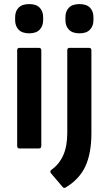

<svg xmlns="http://www.w3.org/2000/svg" viewBox="-20 -726 531 939"><path d="M75 0Q64 0 64 -12V-480Q64 -492 75 -492H170Q182 -492 182 -480V-12Q182 0 170 0ZM123 -563Q88 -563 71 -581Q54 -599 54 -627V-642Q54 -671 71 -688.5Q88 -706 123 -706Q157 -706 174 -688.5Q191 -671 191 -642V-627Q191 -599 174 -581Q157 -563 123 -563ZM301 191Q292 196 286 188L229 121Q222 111 232 104Q269 78 289 34Q309 -10 309 -76V-480Q309 -492 320 -492H415Q427 -492 427 -480V-74Q427 23 398 86.5Q369 150 301 191ZM369 -563Q334 -563 317 -581Q300 -599 300 -627V-642Q300 -671 317 -688.5Q334 -706 369 -706Q403 -706 420 -688.5Q437 -671 437 -642V-627Q437 -599 420 -581Q403 -563 369 -563Z"/></svg>

Font: Sofia Sans
Style: Bold
Weight: 700
Designer: Botio Nikoltchev, Ani Petrova
Foundry: lettersoup
Version: Version 4.100; ttfautohint (v1.8.4.7-5d5b)